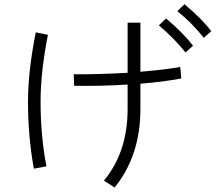

<svg xmlns="http://www.w3.org/2000/svg" viewBox="-20 -839 1040 894"><path d="M463.9 2Q574.2 -130.9 574.2 -331.1V-445.3Q452.1 -437.5 325.2 -439.5L323.2 -493.2Q429.7 -492.2 574.2 -500V-733.4H633.8V-504.9Q758.8 -515.6 819.3 -527.3L824.2 -473.6Q741.2 -458 633.8 -449.2V-331.1Q633.8 -114.3 513.7 34.2ZM110.4 -367.2Q110.4 -505.9 146.5 -688.5L203.1 -676.8Q168.9 -502 168.9 -367.2Q168.9 -205.1 196.3 -64.5L137.7 -53.7Q110.4 -202.1 110.4 -367.2ZM805.7 -787.1 838.9 -819.3Q920.9 -751 963.9 -693.4L928.7 -663.1Q873 -733.4 805.7 -787.1ZM719.7 -720.7 752.9 -752.9Q831.1 -688.5 878.9 -626L843.8 -594.7Q789.1 -663.1 719.7 -720.7Z"/></svg>

Font: Gothic A1 Light
Style: Regular
Weight: 300
Version: Version 2.50